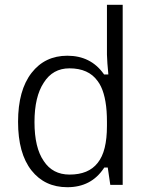

<svg xmlns="http://www.w3.org/2000/svg" viewBox="-20 -780 623 810"><path d="M434.6 -73.2H428.2H423.8H419.9L418 -70.3Q364.7 9.8 264.2 9.8Q168.9 9.8 112.8 -61Q56.2 -132.8 56.2 -266.1Q56.2 -399.4 113.3 -472.7Q169.4 -544.9 264.2 -544.9Q362.3 -544.9 417 -468.8L418.9 -465.8H422.9H429.2H437L436.5 -473.6L433.1 -512.2L431.2 -549.3V-759.8H497.6V0H445.3L435.5 -66.9ZM164.6 -100.6Q202.1 -43.5 273.4 -43.5Q313.5 -43.5 343 -55.7Q372.6 -67.9 392.1 -92.8Q412.1 -117.7 421.6 -156.5Q431.2 -195.3 431.2 -248.5V-266.1Q431.2 -290 429.7 -311Q428.2 -332 425 -350.6Q421.9 -369.1 417.2 -385Q412.6 -400.9 406.2 -414.3Q399.9 -427.7 391.6 -438.5Q353.5 -491.7 272.9 -491.7Q202.6 -491.7 164.6 -431.2Q125.5 -372.1 125.5 -265.1Q125.5 -156.7 164.6 -100.6Z"/></svg>

Font: Sahel Light FD
Style: Light-FD
Weight: 300
Foundry: Saber Rastikerdar (saber.rastikerdar@gmail.com)
Version: Version 3.3.0